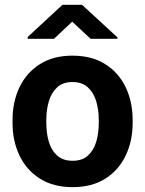

<svg xmlns="http://www.w3.org/2000/svg" viewBox="-20 -770 604 800"><path d="M32.2 -258.8V-269Q32.2 -346.2 61.5 -407Q90.8 -467.8 146.5 -502.9Q202.1 -538.1 281.7 -538.1Q362.3 -538.1 418.2 -502.9Q474.1 -467.8 503.4 -407Q532.7 -346.2 532.7 -269V-258.8Q532.7 -182.1 503.4 -121.3Q474.1 -60.5 418.5 -25.4Q362.8 9.8 282.7 9.8Q202.6 9.8 146.7 -25.4Q90.8 -60.5 61.5 -121.3Q32.2 -182.1 32.2 -258.8ZM172.9 -269V-258.8Q172.9 -214.8 183.6 -179Q194.3 -143.1 218.5 -121.6Q242.7 -100.1 282.7 -100.1Q322.3 -100.1 346.2 -121.6Q370.1 -143.1 380.9 -179Q391.6 -214.8 391.6 -258.8V-269Q391.6 -312 380.9 -348.1Q370.1 -384.3 345.9 -406.2Q321.8 -428.2 281.7 -428.2Q242.2 -428.2 218.3 -406.2Q194.3 -384.3 183.6 -348.1Q172.9 -312 172.9 -269ZM321.8 -750 469.2 -614.3V-608.4H357.4L280.8 -679.7L205.1 -608.4H95.2V-615.7L240.2 -750Z"/></svg>

Font: Vazirmatn RD UI
Style: Bold
Weight: 700
Designer: Saber Rastikerdar
Foundry: Saber Rastikerdar
Version: Version 33.003